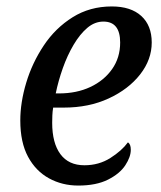

<svg xmlns="http://www.w3.org/2000/svg" viewBox="-20 -566 500 596"><path d="M223 10Q173 10 132 -12.5Q91 -35 67 -79.5Q43 -124 43 -192Q43 -248 61.5 -309.5Q80 -371 116 -425Q152 -479 205.5 -512.5Q259 -546 327 -546Q386 -546 418.5 -516.5Q451 -487 451 -434Q451 -381 415 -335Q379 -289 317.5 -260.5Q256 -232 178 -232H145Q143 -220 142.5 -207.5Q142 -195 142 -185Q142 -122 167.5 -87.5Q193 -53 242 -53Q287 -53 322.5 -75.5Q358 -98 377 -124Q386 -119 386 -101Q386 -79 369 -53Q352 -27 315.5 -8.5Q279 10 223 10ZM163 -276Q218 -276 260.5 -296Q303 -316 328 -351.5Q353 -387 353 -434Q353 -499 301 -499Q274 -499 251 -479.5Q228 -460 208.5 -427Q189 -394 175 -354.5Q161 -315 153 -276Z"/></svg>

Font: Noto Serif SemiCondensed
Style: Italic
Weight: 400
Width: 4
Italic angle: -12°
Designer: Monotype Design Team
Foundry: Monotype Imaging Inc.
Version: Version 2.013